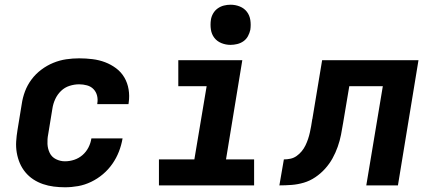

<svg xmlns="http://www.w3.org/2000/svg" viewBox="-20 -785 1840 813"><path d="M255 8Q231 8 207.5 5Q184 2 162 -5.5Q140 -13 121 -25.5Q102 -38 87.5 -55.5Q73 -73 64 -94Q55 -115 51 -138.5Q47 -162 48.5 -186Q50 -210 54 -234L72 -344Q76 -372 86 -398.5Q96 -425 113.5 -448.5Q131 -472 155 -490Q179 -508 206 -519Q233 -530 260.5 -534Q288 -538 315 -538Q344 -538 372 -534.5Q400 -531 425 -521.5Q450 -512 471.5 -496Q493 -480 506.5 -457Q520 -434 524.5 -406.5Q529 -379 525 -351Q525 -349 524.5 -347.5Q524 -346 524 -344H392Q392 -345 392 -345.5Q392 -346 392 -347Q395 -364 391 -380Q387 -396 376 -407.5Q365 -419 348.5 -423.5Q332 -428 315 -428Q295 -428 274.5 -421.5Q254 -415 238.5 -400Q223 -385 214 -365.5Q205 -346 202 -326L184 -216Q180 -196 181 -175.5Q182 -155 190.5 -137.5Q199 -120 217 -111Q235 -102 255 -102Q275 -102 294.5 -108.5Q314 -115 329.5 -128.5Q345 -142 354.5 -160.5Q364 -179 367 -199H499Q494 -170 483.5 -143Q473 -116 456 -91.5Q439 -67 416 -47.5Q393 -28 366 -15Q339 -2 311 3Q283 8 255 8Z M653 0V-110H803L855 -420H735V-530H1006L937 -110H1056V0ZM956 -595Q936 -595 917.5 -602.5Q899 -610 887.5 -625Q876 -640 873 -660Q870 -680 873 -701Q875 -715 882.5 -728Q890 -741 902 -749.5Q914 -758 928 -761.5Q942 -765 956 -765Q977 -765 995.5 -757.5Q1014 -750 1025.5 -735Q1037 -720 1040 -700Q1043 -680 1040 -659Q1037 -645 1030 -632Q1023 -619 1011 -610.5Q999 -602 984.5 -598.5Q970 -595 956 -595Z M1163 0 1182 -110Q1196 -110 1210 -113Q1224 -116 1236 -124.5Q1248 -133 1257.5 -144.5Q1267 -156 1273.5 -169.5Q1280 -183 1284.5 -196.5Q1289 -210 1292 -223.5Q1295 -237 1297.5 -251Q1300 -265 1302 -279Q1302 -279 1302 -279.5Q1302 -280 1302 -280L1303 -282Q1303 -282 1303 -282.5Q1303 -283 1303 -283L1344 -530H1752L1665 0H1531L1601 -420H1459L1433 -265Q1429 -240 1424 -214.5Q1419 -189 1410 -163.5Q1401 -138 1388 -114.5Q1375 -91 1356.5 -70.5Q1338 -50 1315 -34.5Q1292 -19 1266.5 -11.5Q1241 -4 1215 -2Q1189 0 1163 0Z"/></svg>

Font: Iosevka Curly XBdExObl
Style: Regular
Weight: 800
Width: 7
Italic angle: -9°
Monospace: yes
Designer: Belleve Invis
Foundry: Belleve Invis
Version: Version 11.1.0; ttfautohint (v1.8.3)